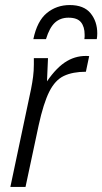

<svg xmlns="http://www.w3.org/2000/svg" viewBox="-20 -740 405 760"><path d="M21 0 103 -388Q108 -413 111 -436.5Q114 -460 114 -485V-510H170L166 -418Q205 -475 245.5 -498.5Q286 -522 333 -518L320 -456Q268 -456 233 -439.5Q198 -423 175 -377Q152 -331 133 -244L81 0ZM365 -608Q365 -602 364.5 -596Q364 -590 363 -585H314Q315 -591 315 -595Q315 -599 315 -603Q315 -634 300.5 -652Q286 -670 251 -670Q219 -670 197.5 -650.5Q176 -631 162 -585H112Q127 -657 165.5 -688.5Q204 -720 256 -720Q312 -720 338.5 -687.5Q365 -655 365 -608Z"/></svg>

Font: Radio Canada Condensed Light
Style: Italic
Weight: 300
Width: 3
Italic angle: -12°
Designer: Charles Daoud, Etienne Aubert Bonn, Alexandre Saumier Demers, Jacques Le Bailly
Foundry: Radio-Canada
Version: Version 2.104; ttfautohint (v1.8.4.7-5d5b);gftools[0.9.28.de